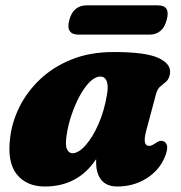

<svg xmlns="http://www.w3.org/2000/svg" viewBox="-20 -681 674 716"><path d="M525.5 -194.5Q510 -137 535.5 -137Q543 -137 548 -139.8Q553 -142.5 561.5 -148Q578 -160.5 592 -153Q614 -141 594 -94Q573 -44.5 525.2 -15Q477.5 14.5 417 14.5Q378 14.5 358.2 -9.5Q338.5 -33.5 338.5 -75Q338.5 -81 338.5 -87.5Q271 14.5 147 14.5Q79 14.5 42.5 -31Q6 -76.5 18 -169Q25 -227 53.2 -283.5Q81.5 -340 130.2 -386Q179 -432 247.5 -459.5Q316 -487 404.5 -487Q522.5 -487 570.5 -465Q618.5 -443 614 -407.5Q611 -387 600.5 -377.5Q590 -368 578.5 -359Q567 -350 562 -331ZM228.5 -177.5Q222.5 -139 230 -124.2Q237.5 -109.5 250 -109.5Q272.5 -109.5 298.8 -138.8Q325 -168 347.2 -218.2Q369.5 -268.5 379.5 -331.5Q384.5 -363.5 377.5 -379.5Q370.5 -395.5 355 -395.5Q335 -395.5 315 -375.8Q295 -356 277.5 -323.8Q260 -291.5 247 -253.2Q234 -215 228.5 -177.5ZM238.5 -606Q245.5 -634 262.2 -647.5Q279 -661 301.5 -661H569Q617 -661 601.5 -606.5Q594.5 -579 578 -565.5Q561.5 -552 539.5 -552H271.5Q249 -552 240 -565.5Q231 -579 238.5 -606Z"/></svg>

Font: Fraunces 9pt Soft Black
Style: Italic
Weight: 900
Italic angle: -16°
Version: Version 1.000;[b76b70a41]